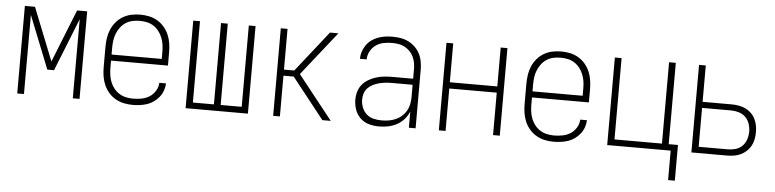

<svg xmlns="http://www.w3.org/2000/svg" viewBox="-44 -744 4587 1136"><g transform="rotate(5 2250.0 -176.5)"><path d="M65 0V-520H125L250 -206L375 -520H435V0H395V-470L270 -156H230L105 -470V0Z M751 8Q724 8 698 2.5Q672 -3 648.5 -16.5Q625 -30 607.5 -50.5Q590 -71 579.5 -95.5Q569 -120 565 -146.5Q561 -173 561 -200V-320Q561 -347 565 -373.5Q569 -400 579.5 -424.5Q590 -449 607.5 -469.5Q625 -490 648 -503.5Q671 -517 697 -522.5Q723 -528 750 -528Q777 -528 803 -522.5Q829 -517 852 -503.5Q875 -490 892.5 -469.5Q910 -449 920.5 -424.5Q931 -400 935 -373.5Q939 -347 939 -320V-242H601V-200Q601 -178 604 -156.5Q607 -135 615 -115Q623 -95 636.5 -78Q650 -61 668.5 -49.5Q687 -38 708.5 -33.5Q730 -29 751 -29Q776 -29 801.5 -34Q827 -39 848 -52.5Q869 -66 882.5 -88.5Q896 -111 897 -136H937Q936 -114 928.5 -93Q921 -72 907.5 -55Q894 -38 876 -25Q858 -12 837.5 -5Q817 2 795 5Q773 8 751 8ZM601 -278H899V-320Q899 -342 896 -363Q893 -384 885 -404Q877 -424 863.5 -441.5Q850 -459 832 -470.5Q814 -482 793 -486.5Q772 -491 750 -491Q728 -491 707 -486.5Q686 -482 668 -470.5Q650 -459 636.5 -441.5Q623 -424 615 -404Q607 -384 604 -363Q601 -342 601 -320Z M1065 0V-520H1105V-37H1230V-520H1270V-37H1395V-520H1435V0Z M1585 0V-520H1625V-278H1686L1877 -520H1927L1721 -260L1927 0H1877L1875 -3L1686 -242H1625V0Z M2214 8Q2184 8 2154.5 0Q2125 -8 2103 -29Q2081 -50 2071 -79Q2061 -108 2061 -138Q2061 -163 2068 -186.5Q2075 -210 2090.5 -228.5Q2106 -247 2127.5 -259.5Q2149 -272 2172 -279Q2195 -286 2219.5 -288.5Q2244 -291 2268 -291H2391V-348Q2391 -367 2387.5 -386Q2384 -405 2375.5 -422.5Q2367 -440 2353.5 -453.5Q2340 -467 2323 -476Q2306 -485 2287 -488Q2268 -491 2248 -491Q2223 -491 2198 -486Q2173 -481 2152.5 -466.5Q2132 -452 2119.5 -429Q2107 -406 2107 -381H2067Q2067 -403 2074 -424Q2081 -445 2093.5 -463Q2106 -481 2124 -494Q2142 -507 2162.5 -514.5Q2183 -522 2204.5 -525Q2226 -528 2248 -528Q2273 -528 2297 -524Q2321 -520 2343 -509Q2365 -498 2382.5 -481Q2400 -464 2411 -442.5Q2422 -421 2426.5 -396.5Q2431 -372 2431 -348V0H2391V-96Q2381 -71 2362.5 -50Q2344 -29 2320 -16Q2296 -3 2269 2.5Q2242 8 2214 8ZM2227 -29Q2248 -29 2269 -32.5Q2290 -36 2309.5 -44.5Q2329 -53 2345 -67Q2361 -81 2371.5 -99Q2382 -117 2386.5 -138Q2391 -159 2391 -180V-255H2268Q2249 -255 2230 -253Q2211 -251 2193 -246.5Q2175 -242 2157.5 -233.5Q2140 -225 2126.5 -211.5Q2113 -198 2107 -179.5Q2101 -161 2101 -142Q2101 -118 2110 -95Q2119 -72 2137 -56Q2155 -40 2179 -34.5Q2203 -29 2227 -29Z M2569 0V-520H2609V-289H2891V-520H2931V0H2891V-252H2609V0Z M3251 8Q3224 8 3198 2.5Q3172 -3 3148.5 -16.5Q3125 -30 3107.5 -50.5Q3090 -71 3079.5 -95.5Q3069 -120 3065 -146.5Q3061 -173 3061 -200V-320Q3061 -347 3065 -373.5Q3069 -400 3079.5 -424.5Q3090 -449 3107.5 -469.5Q3125 -490 3148 -503.5Q3171 -517 3197 -522.5Q3223 -528 3250 -528Q3277 -528 3303 -522.5Q3329 -517 3352 -503.5Q3375 -490 3392.5 -469.5Q3410 -449 3420.5 -424.5Q3431 -400 3435 -373.5Q3439 -347 3439 -320V-242H3101V-200Q3101 -178 3104 -156.5Q3107 -135 3115 -115Q3123 -95 3136.5 -78Q3150 -61 3168.5 -49.5Q3187 -38 3208.5 -33.5Q3230 -29 3251 -29Q3276 -29 3301.5 -34Q3327 -39 3348 -52.5Q3369 -66 3382.5 -88.5Q3396 -111 3397 -136H3437Q3436 -114 3428.5 -93Q3421 -72 3407.5 -55Q3394 -38 3376 -25Q3358 -12 3337.5 -5Q3317 2 3295 5Q3273 8 3251 8ZM3101 -278H3399V-320Q3399 -342 3396 -363Q3393 -384 3385 -404Q3377 -424 3363.5 -441.5Q3350 -459 3332 -470.5Q3314 -482 3293 -486.5Q3272 -491 3250 -491Q3228 -491 3207 -486.5Q3186 -482 3168 -470.5Q3150 -459 3136.5 -441.5Q3123 -424 3115 -404Q3107 -384 3104 -363Q3101 -342 3101 -320Z M3946 175V0H3569V-520H3609V-37H3891V-520H3931V-37H3986V175Z M4069 0V-520H4109V-304H4282Q4302 -304 4323 -300.5Q4344 -297 4362.5 -288.5Q4381 -280 4396.5 -265.5Q4412 -251 4421.5 -232.5Q4431 -214 4435 -193.5Q4439 -173 4439 -152Q4439 -131 4435 -110.5Q4431 -90 4421.5 -72Q4412 -54 4396.5 -39.5Q4381 -25 4362.5 -16Q4344 -7 4323 -3.5Q4302 0 4282 0ZM4282 -37Q4305 -37 4328 -43.5Q4351 -50 4367.5 -66.5Q4384 -83 4391.5 -106Q4399 -129 4399 -152Q4399 -176 4391.5 -198.5Q4384 -221 4367.5 -237.5Q4351 -254 4328 -261Q4305 -268 4282 -268H4109V-37Z"/></g></svg>

Font: Iosevka Curly Extralight
Style: Regular
Weight: 200
Monospace: yes
Designer: Belleve Invis
Foundry: Belleve Invis
Version: Version 22.1.2; ttfautohint (v1.8.4)